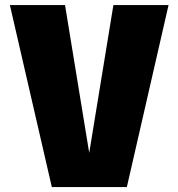

<svg xmlns="http://www.w3.org/2000/svg" viewBox="-20 -758 723 778"><path d="M190 0 20 -737.5H243.5L341.5 -138.5L439.5 -737.5H663L494 0Z"/></svg>

Font: Epilogue Black
Style: Regular
Weight: 900
Designer: Tyler Finck
Foundry: Etcetera Type Co
Version: Version 2.111; ttfautohint (v1.8.3)